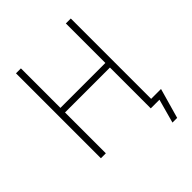

<svg xmlns="http://www.w3.org/2000/svg" viewBox="-234 -842 1127 1127"><g transform="rotate(-45 330.0 -278.0)"><path d="M537 149 578 0H507V-38H629L576 149ZM92 0V-705H133V-377H506V-705H547V0H506V-339H133V0Z"/></g></svg>

Font: Nunito Sans 10pt Condensed ExtraLight
Style: Regular
Weight: 250
Width: 3
Designer: Vernon Adams
Foundry: Vernon Adams
Version: Version 3.101;gftools[0.9.27]